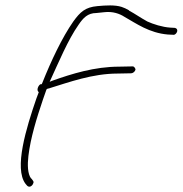

<svg xmlns="http://www.w3.org/2000/svg" viewBox="-20 -675 688 723"><path d="M117 -304C79 -194 32 -41 76 17C80 22 84 28 90 28C98 28 104 21 106 13C107 10 106 8 104 5L98 -3H97C84 -20 83 -54 87 -88C95 -156 118 -230 142 -301L155 -338C157 -340 159 -342 166 -342V-343H167C239 -365 328 -398 423 -398L474 -399C480 -399 488 -405 490 -412C491 -417 485 -425 480 -425L429 -424C336 -424 250 -397 177 -371L167 -367C202 -443 236 -525 276 -582C293 -607 310 -626 343 -626L372 -629C405 -633 431 -623 448 -612C494 -586 542 -551 612 -545L633 -544C638 -543 645 -549 647 -556C649 -563 646 -568 639 -570L621 -571C591 -573 557 -584 535 -594C511 -607 487 -624 466 -635V-636C456 -642 447 -646 438 -649C413 -657 379 -655 347 -652C301 -648 282 -630 256 -594C214 -534 172 -445 139 -362L137 -358H133C125 -355 117 -337 124 -330L126 -328ZM104 0H105ZM343 -626Z"/></svg>

Font: Stray Cat
Style: LtObl
Weight: 300
Version: Version 1.0